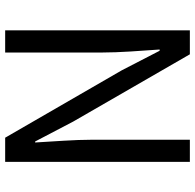

<svg xmlns="http://www.w3.org/2000/svg" viewBox="-26 -748 773 762"><g transform="rotate(-90 361.0 -366.5)"><path d="M100 0H188V-385C188 -462 181 -540 177 -614H181L260 -463L527 0H622V-733H534V-352C534 -276 541 -194 546 -120H541L463 -271L196 -733H100Z"/></g></svg>

Font: Source Han Sans CN Regular
Style: Regular
Weight: 400
Designer: Ryoko NISHIZUKA (kana & ideographs); Paul D. Hunt (Latin, Greek & Cyrillic); Wenlong ZHANG (bopomofo); Sandoll Communica
Foundry: Adobe Systems Incorporated
Version: Version 1.004;PS 1.004;hotconv 1.0.82;makeotf.lib2.5.63406